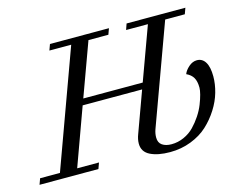

<svg xmlns="http://www.w3.org/2000/svg" viewBox="-136 -803 1175 955"><g transform="rotate(-15 451.5 -326.0)"><path d="M-40.5 0 -29.3 -30.8H72.8L292 -632.3H179.7L190.9 -663.1H494.6L483.4 -632.3H380.9L280.8 -358.4H586.9L687 -632.3H574.7L585.4 -663.1H888.2L877 -632.3H775.9L587.9 -117.7Q580.6 -97.2 580.6 -76.7Q580.6 -49.8 598.9 -37.4Q617.2 -24.9 646.5 -24.9Q680.2 -24.9 710.9 -38.8Q741.7 -52.7 763.4 -75.2Q785.2 -97.7 803 -124.5Q820.8 -151.4 831.3 -178Q841.8 -204.6 847.4 -226.1Q853 -247.6 853 -260.7Q853 -293.5 842 -312.5Q831.1 -331.5 806.6 -342.8Q813.5 -361.3 833.3 -378.7Q853 -396 875.5 -396Q903.3 -396 918.7 -370.8Q934.1 -345.7 934.1 -297.4Q934.1 -257.8 922.1 -215.8Q910.2 -173.8 884.5 -133.3Q858.9 -92.8 824 -60.5Q789.1 -28.3 738.3 -8.5Q687.5 11.2 629.9 11.2Q567.4 11.2 528.3 -8.1Q489.3 -27.3 489.3 -69.8Q489.3 -92.3 499 -117.2L575.2 -326.2H269L161.6 -30.8H273.9L262.7 0Z"/></g></svg>

Font: Elstob 10pt
Style: Italic
Weight: 400
Italic angle: -20°
Designer: Peter S. Baker
Version: Version 1.015